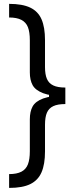

<svg xmlns="http://www.w3.org/2000/svg" viewBox="-20 -757 381 977"><path d="M209 -416V-552.7Q209 -618.2 191.4 -658.7Q173.8 -699.2 133.8 -718.3Q93.8 -737.3 26.4 -737.3V-668Q65.4 -668 88.9 -655.8Q112.3 -643.6 122.1 -618.7Q131.8 -593.8 131.8 -551.8V-388.7Q131.8 -349.6 146 -323.7Q160.2 -297.9 199.7 -282.7Q239.3 -267.6 312.5 -267.6V-311.5Q273.4 -311.5 251 -322.3Q228.5 -333 218.8 -355.5Q209 -377.9 209 -416ZM209 13.7V-122.1Q209 -161.1 218.8 -183.6Q228.5 -206.1 251 -216.8Q273.4 -227.5 312.5 -227.5V-270.5Q239.3 -270.5 199.7 -255.9Q160.2 -241.2 146 -215.3Q131.8 -189.5 131.8 -149.4V12.7Q131.8 53.7 122.1 79.1Q112.3 104.5 88.9 116.7Q65.4 128.9 26.4 128.9V199.2Q94.7 199.2 134.3 179.7Q173.8 160.2 191.4 119.6Q209 79.1 209 13.7ZM312.5 -311.5H229.5V-227.5H312.5Z"/></svg>

Font: Pretendard Std Variable
Style: Regular
Weight: 400
Designer: Base glyphs from Inter by Rasmus Andersson; Hangeul glyphs from Noto Sans CJK(Source Han Sans) by Jang Soo-young and Kan
Foundry: Kil Hyung-jin
Version: Version 1.309;Glyphs 3.2 (3225)